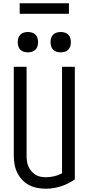

<svg xmlns="http://www.w3.org/2000/svg" viewBox="-20 -1142 540 1170"><path d="M260 8Q233 8 206.5 3Q180 -2 156.5 -14.5Q133 -27 114.5 -47Q96 -67 84.5 -91Q73 -115 68.5 -141.5Q64 -168 64 -195V-735H142V-195Q142 -178 144 -161.5Q146 -145 152.5 -129.5Q159 -114 170 -100.5Q181 -87 195 -78Q209 -69 226 -65.5Q243 -62 260 -62Q285 -62 310.5 -68Q336 -74 358 -86V-735H436V-49Q398 -22 352.5 -7Q307 8 260 8ZM350 -823Q338 -823 325.5 -826.5Q313 -830 304 -839Q295 -848 291.5 -860.5Q288 -873 288 -885Q288 -897 291.5 -909.5Q295 -922 304 -931Q313 -940 325.5 -943.5Q338 -947 350 -947Q362 -947 374.5 -943.5Q387 -940 396 -931Q405 -922 408.5 -909.5Q412 -897 412 -885Q412 -873 408.5 -860.5Q405 -848 396 -839Q387 -830 374.5 -826.5Q362 -823 350 -823ZM150 -823Q138 -823 125.5 -826.5Q113 -830 104 -839Q95 -848 91.5 -860.5Q88 -873 88 -885Q88 -897 91.5 -909.5Q95 -922 104 -931Q113 -940 125.5 -943.5Q138 -947 150 -947Q162 -947 174.5 -943.5Q187 -940 196 -931Q205 -922 208.5 -909.5Q212 -897 212 -885Q212 -873 208.5 -860.5Q205 -848 196 -839Q187 -830 174.5 -826.5Q162 -823 150 -823ZM400 -1058H100V-1122H400Z"/></svg>

Font: Moesevka
Style: Regular
Weight: 400
Monospace: yes
Designer: Belleve Invis
Foundry: Belleve Invis
Version: Version 32.5.0; ttfautohint (v1.8.4)